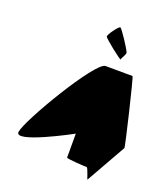

<svg xmlns="http://www.w3.org/2000/svg" viewBox="-166 -1071 1019 1172"><g transform="rotate(20 343.5 -484.5)"><path d="M46 -145C34 -65 378 -253 378 -253V-98C378 -90 501 -84 510 -84C519 -84 540 -6 541 -14L687 -272C689 -282 589 -702 583 -702C583 -702 472 -703 407 -703C342 -703 58 -225 46 -145ZM353 -875C356 -862 480 -766 480 -772C480 -780 504 -814 500 -824C497 -837 421 -956 411 -956C401 -956 350 -888 353 -875Z"/></g></svg>

Font: Ampere
Style: CndIta
Weight: 400
Version: Version 1